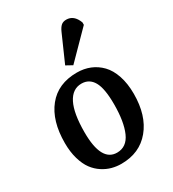

<svg xmlns="http://www.w3.org/2000/svg" viewBox="-195 -902 918 1021"><g transform="rotate(-30 264.5 -391.5)"><path d="M320.8 -753.9Q330.6 -775.9 342.5 -786.4Q354.5 -796.9 374 -796.9Q420.9 -796.9 441.9 -741.2V-726.1L286.1 -567.9L248 -588.9ZM40 -231.9Q40 -368.2 103 -446.5Q166 -524.9 282.2 -524.9Q325.7 -524.9 362.3 -510Q398.9 -495.1 427.5 -465.6Q456.1 -436 472.4 -387.5Q488.8 -338.9 488.8 -275.9Q488.8 -143.1 423.8 -64.5Q358.9 14.2 246.1 14.2Q216.8 14.2 189 6.8Q161.1 -0.5 133.5 -18.3Q106 -36.1 85.7 -63.5Q65.4 -90.8 52.7 -134Q40 -177.2 40 -231.9ZM255.9 -48.8Q315.4 -48.8 342.8 -111.1Q370.1 -173.3 370.1 -280.8Q370.1 -377 345.9 -419.4Q321.8 -461.9 273.9 -461.9Q218.3 -461.9 188.7 -403.6Q159.2 -345.2 159.2 -229Q159.2 -48.8 255.9 -48.8Z"/></g></svg>

Font: Literata Book SemiBold
Style: Italic
Weight: 600
Italic angle: -3°
Designer: Latin by Veronika Burian and Jose Scaglione. Greek by Irene Vlachou. Cyrillic by Vera Evstafieva
Foundry: TypeTogether
Version: Version 1.003;PS 001.003;hotconv 1.0.88;makeotf.lib2.5.64775